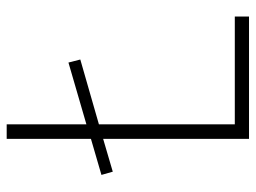

<svg xmlns="http://www.w3.org/2000/svg" viewBox="-112 -626 739 554"><g transform="rotate(-90 257.0 -349.5)"><path d="M28.8 -425.8 132.8 -456.1V-699.2H174.8V-469.2L353 -521L361.8 -486.8L174.8 -433.1V-41H485.8V0H132.8V-420.9L38.1 -393.1Z"/></g></svg>

Font: Trueno UltraLight
Style: Regular
Weight: 250
Designer: Julieta Ulanovsky
Foundry: Julieta Ulanovsky
Version: Version 3.001b | FøM Fix